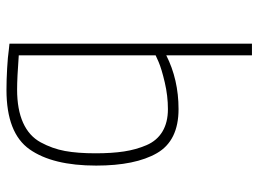

<svg xmlns="http://www.w3.org/2000/svg" viewBox="-120 -650 779 578"><g transform="rotate(90 269.0 -360.5)"><path d="M308 -509Q403 -509 440.5 -444Q478 -379 478 -261Q478 -130 429 -60.5Q380 9 250 9Q220 9 185 7Q150 5 130 2L111 0V-730H146V-472Q219 -509 308 -509ZM249 -23Q309 -23 349 -41Q389 -59 408 -94Q427 -129 434 -167Q441 -205 441 -259Q441 -308 435.5 -344.5Q430 -381 416.5 -412.5Q403 -444 375.5 -460.5Q348 -477 308 -477Q268 -477 227.5 -467.5Q187 -458 166 -449L146 -440V-28Q214 -23 249 -23Z"/></g></svg>

Font: TitilliumMaps29L
Style: 1 wt
Weight: 100
Designer: Campivisivi
Foundry: Accademia di Belle Arti di Urbino and students of MA course of Visual design
Version: Version 001.001